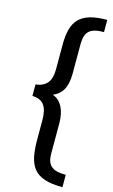

<svg xmlns="http://www.w3.org/2000/svg" viewBox="-142 -835 616 1051"><g transform="rotate(15 166.5 -310.0)"><path d="M328 164C160 164 127 94 127 -55V-161C127 -236 104 -274 40 -276V-341C98 -348 127 -380 127 -449V-590C127 -724 173 -784 328 -784V-715C251 -715 222 -690 221 -621V-451C221 -369 193 -331 146 -311C192 -296 221 -247 221 -169V2C221 72 254 94 328 94Z"/></g></svg>

Font: Repo Medium
Style: Regular
Weight: 500
Designer: Stefan Peev
Foundry: Context Ltd
Version: Version 1.502